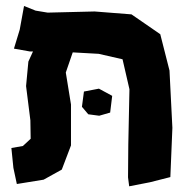

<svg xmlns="http://www.w3.org/2000/svg" viewBox="-20 -618 637 651"><path d="M315.4 -317.4 264.6 -307.6 257.8 -255.9 279.3 -230.5 316.4 -225.6 353.5 -236.3 360.4 -293ZM61.5 -597.7 46.9 -517.6 27.3 -453.1 82 -443.4H91.8L76.2 -409.2L68.4 -326.2L83 -210L84 -147.5L57.6 -123L18.6 -116.2L25.4 -48.8L37.1 5.9L127.9 -8.8L189.5 -43L220.7 -125V-263.7L203.1 -372.1L226.6 -440.4L314.5 -435.5L395.5 -417L418.9 -315.4L415 -127.9L414.1 -16.6L418 13.7L488.3 0L557.6 -17.6L564.5 -184.6L554.7 -378.9L523.4 -502L425.8 -569.3L300.8 -579.1L141.6 -575.2L100.6 -582Z"/></svg>

Font: MaokenAssortedSans-TC
Style: Regular
Weight: 500
Version: Version 0.83